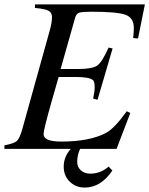

<svg xmlns="http://www.w3.org/2000/svg" viewBox="-21 -673 675 868"><path d="M299 0H-1V-16Q42 -24 55 -35.5Q68 -47 80 -90L203 -532Q214 -569 214 -596Q214 -616 198.5 -624.5Q183 -633 137 -637V-653H634L603 -499L581 -501Q584 -527 584 -547Q584 -592 547 -606Q510 -620 392 -620Q350 -620 337 -615.5Q324 -611 319 -594L253 -361H331Q397 -361 419 -377Q441 -393 470 -458L488 -454L420 -222L400 -227Q407 -258 407 -279Q407 -303 400 -310Q384 -325 322 -325H244L212 -213Q176 -86 176 -67Q176 -33 255 -33Q384 -33 458 -72Q496 -92 552 -170L568 -162L506 0H341Q328 29 328 59Q328 82 344.5 97Q361 112 387 112Q434 112 470 80L487 98Q435 175 362 175Q322 175 294.5 148.5Q267 122 267 80Q267 36 299 0Z"/></svg>

Font: STIX MathJax Latin
Style: Italic
Weight: 400
Italic angle: -16.33°
Designer: MicroPress Inc., with final additions and corrections provided by Coen Hoffman, Elsevier (retired)
Version: Version 1.1.1